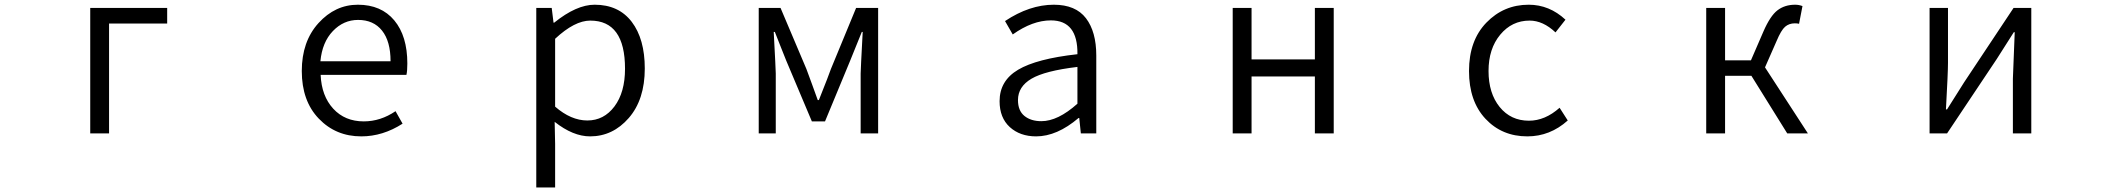

<svg xmlns="http://www.w3.org/2000/svg" viewBox="-20 -574 9040 826"><path d="M368.2 0V-540H699.2V-472.7H449.2V0Z M1534.2 12.7Q1424.8 12.7 1351.6 -63.5Q1278.3 -139.6 1278.3 -268.6Q1278.3 -395.5 1350.1 -474.6Q1421.9 -553.7 1519.5 -553.7Q1620.1 -553.7 1676.3 -486.3Q1732.4 -418.9 1732.4 -300.8Q1732.4 -268.6 1728.5 -252H1359.4Q1363.3 -161.1 1413.6 -106.4Q1463.9 -51.8 1544.9 -51.8Q1617.2 -51.8 1681.6 -95.7L1711.9 -42Q1627 12.7 1534.2 12.7ZM1358.4 -310.5H1660.2Q1660.2 -396.5 1623.5 -442.4Q1586.9 -488.3 1520.5 -488.3Q1458 -488.3 1412.1 -440.4Q1366.2 -392.6 1358.4 -310.5Z M2287.1 232.4V-540H2353.5L2361.3 -476.6H2364.3Q2460 -553.7 2538.1 -553.7Q2641.6 -553.7 2697.8 -480Q2753.9 -406.2 2753.9 -279.3Q2753.9 -145.5 2685.1 -66.4Q2616.2 12.7 2518.6 12.7Q2445.3 12.7 2366.2 -49.8L2368.2 44.9V232.4ZM2506.8 -55.7Q2578.1 -55.7 2623.5 -116.2Q2668.9 -176.8 2668.9 -278.3Q2668.9 -485.4 2519.5 -485.4Q2452.1 -485.4 2368.2 -407.2V-115.2Q2436.5 -55.7 2506.8 -55.7Z M3244.1 0V-540H3337.9L3449.2 -277.3Q3456.1 -257.8 3473.1 -212.4Q3490.2 -167 3498 -143.6H3502.9Q3546.9 -253.9 3554.7 -277.3L3663.1 -540H3757.8V0H3682.6V-257.8Q3682.6 -272.5 3691.4 -436.5H3687.5Q3678.7 -414.1 3661.6 -372.6Q3644.5 -331.1 3637.7 -313.5L3529.3 -51.8H3472.7L3362.3 -313.5Q3358.4 -324.2 3340.3 -368.7Q3322.3 -413.1 3313.5 -436.5H3308.6Q3317.4 -272.5 3317.4 -257.8V0Z M4437.5 12.7Q4368.2 12.7 4324.2 -27.3Q4280.3 -67.4 4280.3 -138.7Q4280.3 -226.6 4359.9 -273.9Q4439.5 -321.3 4615.2 -340.8Q4617.2 -486.3 4501 -486.3Q4421.9 -486.3 4336.9 -425.8L4303.7 -483.4Q4409.2 -553.7 4513.7 -553.7Q4607.4 -553.7 4651.9 -495.6Q4696.3 -437.5 4696.3 -335V0H4629.9L4623 -66.4H4620.1Q4527.3 12.7 4437.5 12.7ZM4460 -52.7Q4531.2 -52.7 4615.2 -127.9V-286.1Q4475.6 -269.5 4417.5 -235.4Q4359.4 -201.2 4359.4 -143.6Q4359.4 -97.7 4387.2 -75.2Q4415 -52.7 4460 -52.7Z M5283.2 0V-540H5364.3V-318.4H5636.7V-540H5717.8V0H5636.7V-245.1H5364.3V0Z M6550.8 12.7Q6441.4 12.7 6370.6 -63Q6299.8 -138.7 6299.8 -268.6Q6299.8 -399.4 6374.5 -476.6Q6449.2 -553.7 6556.6 -553.7Q6645.5 -553.7 6714.8 -489.3L6671.9 -434.6Q6618.2 -485.4 6560.5 -485.4Q6484.4 -485.4 6434.1 -424.8Q6383.8 -364.3 6383.8 -268.6Q6383.8 -172.9 6431.6 -113.8Q6479.5 -54.7 6557.6 -54.7Q6627 -54.7 6689.5 -110.4L6724.6 -55.7Q6648.4 12.7 6550.8 12.7Z M7573.2 -284.2 7757.8 0H7668.9L7514.6 -248H7401.4V0H7320.3V-540H7401.4V-314.5H7512.7L7566.4 -438.5Q7595.7 -505.9 7627 -529.8Q7658.2 -553.7 7703.1 -553.7Q7718.8 -553.7 7734.4 -547.9L7719.7 -471.7Q7712.9 -473.6 7701.2 -473.6Q7676.8 -473.6 7659.7 -459Q7642.6 -444.3 7623 -397.5Z M8281.2 0V-540H8360.4V-303.7Q8360.4 -261.7 8351.6 -103.5H8356.4Q8366.2 -120.1 8393.1 -161.6Q8419.9 -203.1 8429.7 -219.7L8642.6 -540H8718.8V0H8639.6V-235.4Q8639.6 -248 8647.5 -435.5H8643.6Q8584 -342.8 8570.3 -320.3L8356.4 0Z"/></svg>

Font: GenEi Gothic M SemiLight
Style: Regular
Weight: 350
Designer: o_tamon (Modified); [Source Han Sans]
Ryoko NISHIZUKA  (kana & ideographs); Paul D. Hunt (Latin, Greek & Cyrillic); Wenl
Version: Version 1.1a;Original Version 1.004